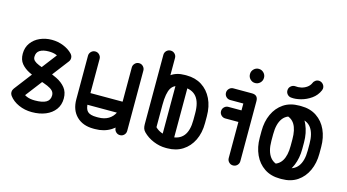

<svg xmlns="http://www.w3.org/2000/svg" viewBox="-80 -1027 2417 1336"><g transform="rotate(15 1128.0 -359.0)"><path d="M296.5 -455.8Q308.2 -470.8 328.8 -470.8Q335.5 -470.8 345.4 -465.2Q355.2 -459.8 363.1 -450.4Q371 -441 371 -429Q371 -414.5 362.2 -403L106.2 -68.5Q94.5 -52.2 73.8 -52.2Q56 -52.2 43.5 -64.5Q31 -76.8 31 -93.2Q31 -102.5 33.8 -108.9Q36.5 -115.2 40.5 -121ZM39 -68.5Q35.8 -73.2 33.4 -79.6Q31 -86 31 -93.2Q31 -110.5 43.1 -122.9Q55.2 -135.2 72.8 -135.2Q94 -135.2 106 -118.2Q119.2 -99.8 143.5 -89.4Q167.8 -79 202.8 -79Q256.8 -79 283.6 -94.4Q310.5 -109.8 310.5 -144.2Q310.5 -163.5 297.8 -176.9Q285 -190.2 260.1 -200.8Q235.2 -211.2 199 -223Q156.5 -237.5 119.6 -255.8Q82.8 -274 60.2 -301.2Q37.8 -328.5 37.8 -371.8Q37.8 -417.2 61.8 -450.1Q85.8 -483 124.9 -500.2Q164 -517.5 209.8 -517.5Q254.2 -517.5 293.8 -501.5Q333.2 -485.5 358.5 -459Q364 -452.8 367.5 -445.6Q371 -438.5 371 -429Q371 -418 363 -408.5Q355 -399 345.1 -393.1Q335.2 -387.2 329 -387.2Q312.2 -387.2 299.5 -400Q284.8 -416.8 262.8 -425.2Q240.8 -433.8 209.8 -433.8Q168.5 -433.8 145.1 -418.9Q121.8 -404 121.8 -371.8Q121.8 -355.5 133.5 -344.4Q145.2 -333.2 168.2 -323.8Q191.2 -314.2 225.5 -303Q268.2 -288.8 307.1 -269.6Q346 -250.5 370.2 -220.6Q394.5 -190.8 394.5 -144.2Q394.5 -98 369.8 -64.4Q345 -30.8 301.9 -13Q258.8 4.8 202.8 4.8Q151.8 4.8 107.9 -14.9Q64 -34.5 39 -68.5Z M879 -41.2Q879 -23.8 867 -11.5Q855 0.8 837.5 0.8Q820 0.8 807.8 -11.5Q795.5 -23.8 795.5 -41.2V-475.8Q795.5 -492.2 807.8 -504.9Q820 -517.5 837.5 -517.5Q855 -517.5 867 -504.9Q879 -492.2 879 -475.8ZM795.5 -233.8Q795.5 -251.2 807.8 -263.5Q820 -275.8 837.5 -275.8Q855 -275.8 867 -263.5Q879 -251.2 879 -233.8Q879 -165.5 850.9 -111.4Q822.8 -57.2 773 -26.2Q723.2 4.8 659 4.8H647.2Q570.5 4.8 525.2 -39.9Q480 -84.5 480 -161.8V-475.8Q480 -492.2 492.2 -504.9Q504.5 -517.5 522 -517.5Q539.5 -517.5 551.6 -504.9Q563.8 -492.2 563.8 -475.8V-161.8Q563.8 -116 582.2 -97.5Q600.8 -79 647.2 -79H659Q702.5 -79 733 -97.2Q763.5 -115.5 779.5 -150.4Q795.5 -185.2 795.5 -233.8ZM522 -145Q504.5 -145 492.2 -157.6Q480 -170.2 480 -186.8Q480 -204.2 492.2 -216.5Q504.5 -228.8 522 -228.8H833.2Q850.8 -228.8 863 -216.5Q875.2 -204.2 875.2 -186.8Q875.2 -170.2 863 -157.6Q850.8 -145 833.2 -145Z M1388 -233.8Q1388 -162.5 1361.9 -109.1Q1335.8 -55.8 1288.9 -25.9Q1242 4 1178.8 4H1167Q1123.5 4 1079.2 -14.1Q1035 -32.2 1004 -63.8Q992.5 -75.5 988.8 -88.4Q985 -101.2 985 -117.2V-279.5Q985 -351.5 1005 -405.8Q1025 -460 1065.2 -490.4Q1105.5 -520.8 1167 -520.8H1178.8Q1242 -520.8 1288.9 -490.9Q1335.8 -461 1361.9 -407.4Q1388 -353.8 1388 -281.8ZM1304.2 -233.8V-281.8Q1304.2 -360.5 1272.9 -398.8Q1241.5 -437 1178.8 -437H1167Q1112.8 -437 1090.9 -400.8Q1069 -364.5 1069 -279.5V-118.5Q1087.2 -100 1113.1 -89.9Q1139 -79.8 1167 -79.8H1178.8Q1241.5 -79.8 1272.9 -117.9Q1304.2 -156 1304.2 -233.8ZM1069 -279.5Q1069 -262 1056.8 -249.8Q1044.5 -237.5 1027 -237.5Q1009.5 -237.5 997.2 -249.8Q985 -262 985 -279.5V-617.2Q985 -634.5 997.2 -646.8Q1009.5 -659 1027 -659Q1044.5 -659 1056.8 -646.8Q1069 -634.5 1069 -617.2ZM1206.5 -45.5Q1206.5 -28.8 1194.2 -16.5Q1182 -4.2 1164.5 -4.2Q1147 -4.2 1134.8 -16.5Q1122.5 -28.8 1122.5 -45.5V-465Q1122.5 -482.5 1134.8 -494.8Q1147 -507 1164.5 -507Q1182 -507 1194.2 -494.8Q1206.5 -482.5 1206.5 -465Z M1516 -434Q1498.5 -434 1486.2 -446.2Q1474 -458.5 1474 -476Q1474 -492.8 1486.2 -505.4Q1498.5 -518 1516 -518H1649.8Q1694 -518 1694 -473.8V-41.2Q1694 -23.8 1681.8 -11.5Q1669.5 0.8 1652 0.8Q1634.5 0.8 1622.4 -11.5Q1610.2 -23.8 1610.2 -41.2V-434ZM1516 -301.2Q1498.5 -301.2 1486.2 -313.5Q1474 -325.8 1474 -342.5Q1474 -360 1486.2 -372.2Q1498.5 -384.5 1516 -384.5H1652Q1669.5 -384.5 1681.8 -372.2Q1694 -360 1694 -342.5Q1694 -325.8 1681.8 -313.5Q1669.5 -301.2 1652 -301.2ZM1601.8 -645Q1601.8 -665.2 1616.6 -680.1Q1631.5 -695 1652 -695Q1673 -695 1687.9 -680.1Q1702.8 -665.2 1702.8 -645V-643.5Q1702.8 -622.5 1687.9 -607.6Q1673 -592.8 1652 -592.8Q1631.5 -592.8 1616.6 -607.6Q1601.8 -622.5 1601.8 -643.5Z M1782 -281.8Q1782 -350 1806.8 -404Q1831.5 -458 1878 -489.4Q1924.5 -520.8 1991.5 -520.8H2003.2Q2069.2 -520.8 2116.1 -489.4Q2163 -458 2187.4 -404Q2211.8 -350 2211.8 -281.8V-233.8Q2211.8 -166.2 2187 -112.1Q2162.2 -58 2115.8 -26.6Q2069.2 4.8 2003.2 4.8H1991.5Q1925.2 4.8 1878.4 -26.6Q1831.5 -58 1806.8 -112.1Q1782 -166.2 1782 -233.8ZM1866 -281.8V-233.8Q1866 -158.5 1896.4 -118.8Q1926.8 -79 1991.5 -79H2003.2Q2067 -79 2097.4 -118.8Q2127.8 -158.5 2127.8 -233.8V-281.8Q2127.8 -357.8 2097.9 -397.4Q2068 -437 2003.2 -437H1991.5Q1925.8 -437 1895.9 -397.4Q1866 -357.8 1866 -281.8ZM1909.8 -433.8 1992.8 -489Q2039.5 -461.8 2063.9 -406Q2088.2 -350.2 2088.2 -281.8V-233.8Q2088.2 -169.2 2066.2 -115.8Q2044.2 -62.2 2001.5 -32.5L1910.5 -81.5Q1958.5 -89.2 1981.5 -127.6Q2004.5 -166 2004.5 -233.8V-281.8Q2004.5 -350.8 1981.4 -388.8Q1958.2 -426.8 1909.8 -433.8ZM2038 -696.5Q2043 -709.2 2054.5 -716.8Q2066 -724.2 2080.2 -723.2Q2097 -721.5 2108.4 -708.4Q2119.8 -695.2 2118.8 -677.8Q2118 -674.8 2117.2 -671.6Q2116.5 -668.5 2115.8 -665.5Q2098.8 -625.5 2064.2 -601.1Q2029.8 -576.8 1990.6 -566.6Q1951.5 -556.5 1921.5 -560Q1904 -561 1892.6 -574.5Q1881.2 -588 1883 -605.2Q1884 -622 1897.4 -633.4Q1910.8 -644.8 1928.2 -643.8Q1948 -641 1970.1 -645.8Q1992.2 -650.5 2010.6 -663.4Q2029 -676.2 2038 -696.5Z"/></g></svg>

Font: Libertine-Super Thin
Style: Regular
Weight: 100
Designer: Bastien Sozeau
Foundry: NBR — Bastien Sozeau
Version: Version 2.003;gftools[0.9.33]